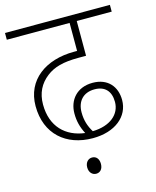

<svg xmlns="http://www.w3.org/2000/svg" viewBox="-119 -703 780 960"><g transform="rotate(-15 271.5 -223.0)"><path d="M289 0C405 0 479 -62 479 -147C479 -216 437 -268 358 -268C276 -268 231 -212 231 -143C231 -104 239 -72 258 -35C160 -47 91 -112 91 -227C91 -286 114 -331 157 -364C195 -393 242 -407 323 -407H362V-587H543V-622H0V-587H325V-442H309C162 -442 53 -364 53 -229C53 -84 151 0 289 0ZM267 -139C267 -196 300 -234 359 -234C412 -234 442 -203 442 -147C442 -83 388 -36 297 -34C278 -65 267 -97 267 -139ZM223 134C223 161 240 176 259 176C279 176 294 161 294 134C294 109 281 92 259 92C239 92 223 108 223 134Z"/></g></svg>

Font: Noto Sans Devanagari UI ExtraLight
Style: Regular
Weight: 200
Designer: Jelle Bosma - Monotype Design Team
Foundry: Monotype Imaging Inc.
Version: Version 2.003